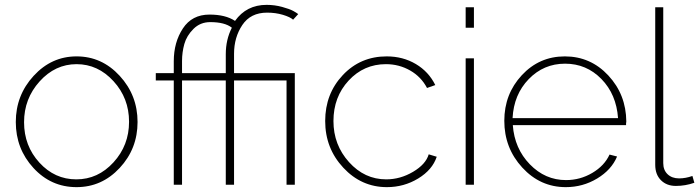

<svg xmlns="http://www.w3.org/2000/svg" viewBox="-20 -760 2877 790"><path d="M295 10Q190 10 117.5 -69Q45 -148 45 -258Q45 -368 118.5 -448Q192 -528 295 -528Q399 -528 472.5 -448Q546 -368 546 -258Q546 -148 472.5 -69Q399 10 295 10ZM143 -425Q79 -354 79 -257Q79 -160 142 -91Q205 -22 294 -22Q383 -22 447 -92Q511 -162 511 -259Q511 -356 447 -426Q383 -496 295 -496Q207 -496 143 -425Z M695 0V-429H621V-459H695V-508Q695 -586 732.5 -643Q770 -700 842 -700Q908 -700 947 -674Q994 -740 1077 -740Q1110 -740 1141 -731.5Q1172 -723 1186.5 -715Q1201 -707 1207 -702L1186 -679Q1174 -690 1144 -699Q1114 -708 1079 -708Q1011 -708 977 -657Q943 -606 943 -539V-459H1193V0H1159V-429H943V0H909V-429H729V0ZM729 -459H909V-537Q909 -597 934 -646Q905 -669 845 -669Q804 -669 776 -641Q748 -613 738.5 -579Q729 -545 729 -509Z M1571 -528Q1638 -528 1691 -496.5Q1744 -465 1771 -410L1737 -398Q1713 -444 1667.5 -470Q1622 -496 1568 -496Q1477 -496 1414.5 -428.5Q1352 -361 1352 -262Q1352 -164 1416 -93Q1480 -22 1569 -22Q1627 -22 1679.5 -53Q1732 -84 1744 -125L1777 -115Q1759 -61 1700.5 -25.5Q1642 10 1572 10Q1467 10 1392.5 -70Q1318 -150 1318 -262Q1318 -374 1390.5 -451Q1463 -528 1571 -528Z M1930 0H1896V-520H1930ZM1930 -646H1896V-730H1930Z M2308 10Q2203 10 2129 -70.5Q2055 -151 2055 -263Q2055 -373 2127 -450.5Q2199 -528 2304 -528Q2410 -528 2483 -449.5Q2556 -371 2557 -260Q2557 -258 2556 -252V-245H2090Q2097 -149 2160 -84Q2223 -19 2309 -19Q2367 -19 2417 -48.5Q2467 -78 2488 -124L2519 -116Q2496 -61 2437 -25.5Q2378 10 2308 10ZM2089 -274H2523Q2516 -372 2454.5 -435Q2393 -498 2305 -498Q2217 -498 2155.5 -434.5Q2094 -371 2089 -274Z M2676 -82V-730H2709V-89Q2709 -60 2727 -43Q2745 -26 2774 -26Q2801 -26 2829 -36L2837 -8Q2800 5 2761 5Q2723 5 2699.5 -18.5Q2676 -42 2676 -82Z"/></svg>

Font: Raleway
Style: ExtraLight
Weight: 200
Designer: Matt McInerney, Pablo Impallari, Rodrigo Fuenzalida
Foundry: Matt McInerney, Pablo Impallari, Rodrigo Fuenzalida
Version: Version 2.001